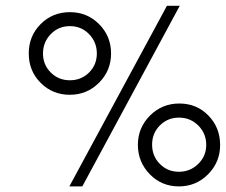

<svg xmlns="http://www.w3.org/2000/svg" viewBox="-20 -631 783 665"><path d="M457.5 -128.9Q457.5 -188.5 499.3 -230.5Q541 -272.5 601.1 -272.5Q661.1 -272.5 701.7 -231Q742.2 -189.5 742.4 -129.6Q742.7 -69.8 700.9 -27.6Q659.2 14.6 599.6 14.6Q540 14.6 499 -27.3Q458 -69.3 457.5 -128.9ZM265.1 14.6H220.2L558.1 -610.8H602.5ZM364.7 -445.8Q364.7 -386.2 323 -344.5Q281.2 -302.7 221.7 -302.7Q162.1 -302.7 120.8 -344Q79.6 -385.3 79.6 -445.8Q79.6 -506.3 120.8 -547.6Q162.1 -588.9 222.2 -588.9Q282.2 -588.9 323.5 -547.1Q364.7 -505.4 364.7 -445.8ZM694.3 -129.4Q694.3 -168.5 667 -196Q639.6 -223.6 600.1 -223.6Q560.5 -223.6 533.7 -196.5Q506.8 -169.4 506.8 -129.9Q506.8 -90.3 533.7 -63.2Q560.5 -36.1 599.6 -36.1Q638.7 -36.1 666.5 -63.2Q694.3 -90.3 694.3 -129.4ZM315.4 -445.8Q315.4 -484.9 288.6 -512.7Q261.7 -540.5 222.2 -540.5Q182.6 -540.5 155.8 -512.7Q128.9 -484.9 128.9 -445.8Q128.9 -406.7 155.8 -379.9Q182.6 -353 222.2 -353Q261.7 -353 288.6 -379.9Q315.4 -406.7 315.4 -445.8Z"/></svg>

Font: Meera
Style: Regular
Weight: 400
Designer: Hussain KH and Suresh P for Swathanthra Malayalam Computing (SMC)
Version: 7.0.0+20160512